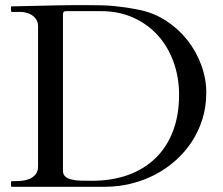

<svg xmlns="http://www.w3.org/2000/svg" viewBox="-20 -714 852 734"><path d="M25.9 0Q22.9 0 22.5 -1.7Q22 -3.4 22 -3.9V-17.6Q22 -18.1 22.5 -19.8Q22.9 -21.5 25.9 -21.5H36.6Q46.9 -21.5 62 -22.7Q77.1 -23.9 91.3 -29.5Q105.5 -35.2 115.5 -46.6Q125.5 -58.1 125.5 -78.1V-613.3Q125.5 -628.4 118.9 -638.9Q112.3 -649.4 102.3 -656Q92.3 -662.6 80.1 -665.5Q67.9 -668.5 57.1 -668.5H25.9Q22.9 -668.5 22.5 -670.2Q22 -671.9 22 -672.4V-686Q22 -686.5 22.5 -688.2Q22.9 -689.9 25.9 -689.9H36.6L193.4 -693.4Q221.7 -694.3 254.6 -694.3Q287.6 -694.3 315.9 -694.3Q346.7 -694.3 371.1 -693.6Q395.5 -692.9 418 -690.7Q440.4 -688.5 463.4 -685.1Q486.3 -681.6 514.6 -675.8Q568.8 -664.6 615.5 -634.3Q662.1 -604 696 -561Q730 -518.1 749.3 -465.8Q768.6 -413.6 768.6 -358.9Q768.6 -306.2 753.9 -259Q739.3 -211.9 713.1 -172.1Q687 -132.3 651.1 -100.3Q615.2 -68.4 572.3 -46.1Q529.3 -23.9 481 -12Q432.6 0 381.8 0ZM220.7 -61Q220.7 -46.9 229.7 -39.1Q238.8 -31.2 253.7 -27.6Q268.6 -23.9 288.6 -23.4Q308.6 -22.9 330.6 -22.9Q408.7 -22.9 470.5 -45.4Q532.2 -67.9 575.4 -110.4Q618.7 -152.8 641.6 -213.6Q664.6 -274.4 664.6 -351.1Q664.6 -418.5 643.6 -476.8Q622.6 -535.2 583.7 -578.4Q544.9 -621.6 489.7 -646.5Q434.6 -671.4 365.7 -671.4H232.9Q225.6 -671.4 223.1 -668.2Q220.7 -665 220.7 -658.2Z"/></svg>

Font: Kurinto Book Core
Style: Regular
Weight: 400
Designer: Kurinto was developed by Clint Goss from a range of fonts that are compatible with the SIL Open Font License Version 1.1
Foundry: Clinton F. Goss
Version: Version 2.196; July 25, 2020